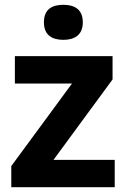

<svg xmlns="http://www.w3.org/2000/svg" viewBox="-20 -846 528 800"><path d="M244 -826C199 -826 163 -809 163 -753C163 -698 199 -680 244 -680C288 -680 325 -698 325 -753C325 -809 288 -826 244 -826ZM458 -66V-180H203L449 -515V-612H42V-498H280L27 -154V-66Z"/></svg>

Font: Noto Sans Malayalam UI
Style: Bold
Weight: 700
Designer: Jelle Bosma - Monotype Design Team
Foundry: Monotype Imaging Inc.
Version: Version 2.104